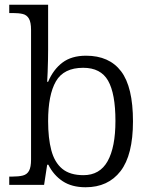

<svg xmlns="http://www.w3.org/2000/svg" viewBox="-20 -780 639 810"><path d="M341 10Q283 10 244.5 -15.5Q206 -41 184 -85H179L166 0H19V-35H31Q59 -35 76.5 -39.5Q94 -44 102.5 -59.5Q111 -75 111 -107V-654Q111 -686 102 -701.5Q93 -717 76 -721Q59 -725 34 -725H19V-760H183V-571Q183 -553 182.5 -527Q182 -501 181 -475.5Q180 -450 179 -435H183Q205 -487 243.5 -516Q282 -545 343 -545Q441 -545 491 -479Q541 -413 541 -268Q541 -126 488.5 -58Q436 10 341 10ZM332 -41Q401 -41 434 -100Q467 -159 467 -270Q467 -385 436 -439.5Q405 -494 331 -494Q249 -494 216 -437Q183 -380 183 -269Q183 -197 196.5 -146Q210 -95 242.5 -68Q275 -41 332 -41Z"/></svg>

Font: Noto Serif Tibetan Light
Style: Regular
Weight: 300
Version: Version 2.103